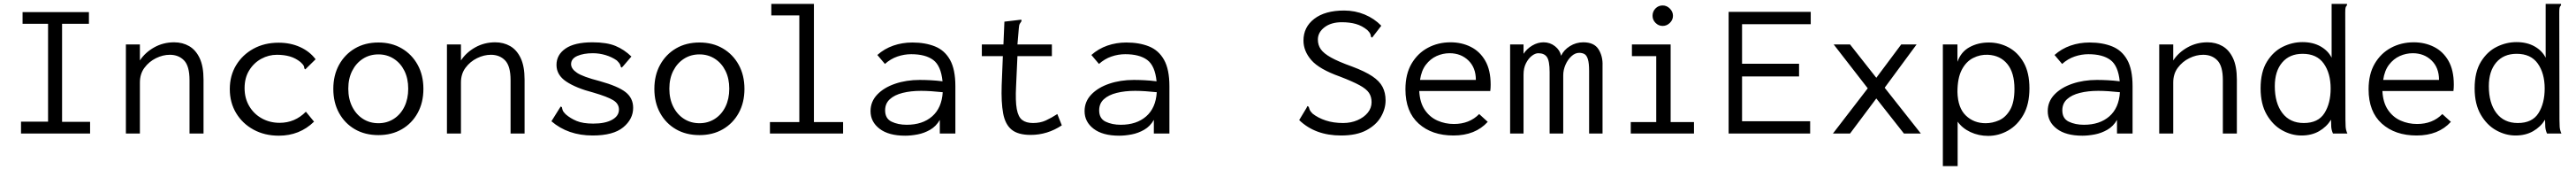

<svg xmlns="http://www.w3.org/2000/svg" viewBox="-20 -685 13240 872"><path d="M88 0V-61H227V-563H96V-623H437V-563H299V-60H443V0Z M627 0V-457H699V-375Q726 -416 772.5 -442Q819 -468 875 -468Q918 -468 952 -448.5Q986 -429 1006 -387Q1026 -345 1026 -276V0H954V-274Q954 -346 926 -375Q898 -404 853 -404Q817 -404 781.5 -386.5Q746 -369 722.5 -337.5Q699 -306 699 -262V0Z M1413 11Q1340 11 1283 -20Q1226 -51 1193.5 -105Q1161 -159 1161 -228Q1161 -297 1193.5 -350.5Q1226 -404 1282.5 -435Q1339 -466 1412 -466Q1473 -466 1522.5 -443.5Q1572 -421 1602 -381L1556 -336L1549 -329L1544 -334Q1544 -342 1540.5 -348.5Q1537 -355 1524 -367Q1499 -387 1469.5 -395.5Q1440 -404 1403 -404Q1361 -404 1323 -383.5Q1285 -363 1261 -324.5Q1237 -286 1237 -233Q1237 -181 1261 -140.5Q1285 -100 1326 -77.5Q1367 -55 1417 -55Q1496 -55 1552 -112L1594 -61Q1520 11 1413 11Z M1925 8Q1856 8 1804 -22Q1752 -52 1722.5 -105.5Q1693 -159 1693 -229Q1693 -299 1722.5 -352.5Q1752 -406 1804 -436.5Q1856 -467 1925 -467Q1993 -467 2045 -436.5Q2097 -406 2126.5 -352.5Q2156 -299 2156 -229Q2156 -159 2126.5 -105.5Q2097 -52 2045 -22Q1993 8 1925 8ZM1925 -53Q1969 -53 2004 -75.5Q2039 -98 2058.5 -138Q2078 -178 2078 -230Q2078 -282 2058.5 -321.5Q2039 -361 2004 -383.5Q1969 -406 1925 -406Q1880 -406 1845 -383.5Q1810 -361 1790 -321.5Q1770 -282 1770 -230Q1770 -178 1790 -138Q1810 -98 1845 -75.5Q1880 -53 1925 -53Z M2277 0V-457H2349V-375Q2376 -416 2422.5 -442Q2469 -468 2525 -468Q2568 -468 2602 -448.5Q2636 -429 2656 -387Q2676 -345 2676 -276V0H2604V-274Q2604 -346 2576 -375Q2548 -404 2503 -404Q2467 -404 2431.5 -386.5Q2396 -369 2372.5 -337.5Q2349 -306 2349 -262V0Z M3026 10Q2899 10 2814 -63L2856 -130L2862 -139L2868 -135Q2869 -127 2872 -119Q2875 -111 2887 -99Q2911 -78 2943.5 -64.5Q2976 -51 3029 -51Q3090 -51 3125.5 -70.5Q3161 -90 3161 -123Q3161 -153 3131.5 -171Q3102 -189 3030 -210Q2941 -233 2890.5 -266.5Q2840 -300 2840 -352Q2840 -404 2886.5 -436Q2933 -468 3025 -468Q3098 -468 3143 -449.5Q3188 -431 3225 -395L3182 -345L3175 -338L3170 -343Q3169 -351 3165 -357.5Q3161 -364 3150 -375Q3124 -393 3092 -402.5Q3060 -412 3027 -412Q2979 -412 2947 -398Q2915 -384 2915 -356Q2915 -332 2945.5 -311.5Q2976 -291 3062 -269Q3156 -243 3195 -212.5Q3234 -182 3234 -132Q3234 -74 3183 -32Q3132 10 3026 10Z M3575 8Q3506 8 3454 -22Q3402 -52 3372.5 -105.5Q3343 -159 3343 -229Q3343 -299 3372.5 -352.5Q3402 -406 3454 -436.5Q3506 -467 3575 -467Q3643 -467 3695 -436.5Q3747 -406 3776.5 -352.5Q3806 -299 3806 -229Q3806 -159 3776.5 -105.5Q3747 -52 3695 -22Q3643 8 3575 8ZM3575 -53Q3619 -53 3654 -75.5Q3689 -98 3708.5 -138Q3728 -178 3728 -230Q3728 -282 3708.5 -321.5Q3689 -361 3654 -383.5Q3619 -406 3575 -406Q3530 -406 3495 -383.5Q3460 -361 3440 -321.5Q3420 -282 3420 -230Q3420 -178 3440 -138Q3460 -98 3495 -75.5Q3530 -53 3575 -53Z M3937 0V-59H4088V-606H3944V-665H4163V-59H4313V0Z M4632 11Q4547 11 4500.5 -24.5Q4454 -60 4454 -115Q4454 -164 4488.5 -200Q4523 -236 4580.5 -255.5Q4638 -275 4707 -275Q4733 -275 4762.5 -273.5Q4792 -272 4824 -268Q4816 -348 4776 -377.5Q4736 -407 4663 -407Q4627 -407 4592 -395Q4557 -383 4528 -357L4489 -403Q4525 -435 4571 -451Q4617 -467 4669 -467Q4735 -467 4785 -447Q4835 -427 4862.5 -378Q4890 -329 4890 -243V0H4810V-70Q4791 -37 4760.5 -19.5Q4730 -2 4696 4.5Q4662 11 4632 11ZM4529 -119Q4529 -77 4562 -61Q4595 -45 4640 -45Q4721 -45 4770.5 -88Q4820 -131 4825 -212Q4797 -215 4768 -217Q4739 -219 4714 -219Q4661 -219 4619 -208.5Q4577 -198 4553 -176Q4529 -154 4529 -119Z M5277 7Q5212 7 5179 -20Q5146 -47 5135.5 -103.5Q5125 -160 5128 -248L5134 -397H5026V-457H5137L5142 -574L5219 -583L5229 -584L5230 -577Q5225 -570 5221 -563Q5217 -556 5216 -539L5209 -457H5386V-397H5209L5202 -243Q5198 -167 5205.5 -126Q5213 -85 5233.5 -69.5Q5254 -54 5289 -54Q5326 -54 5354.5 -67Q5383 -80 5414 -100L5437 -42Q5363 7 5277 7Z M5732 11Q5647 11 5600.5 -24.5Q5554 -60 5554 -115Q5554 -164 5588.5 -200Q5623 -236 5680.5 -255.5Q5738 -275 5807 -275Q5833 -275 5862.5 -273.5Q5892 -272 5924 -268Q5916 -348 5876 -377.5Q5836 -407 5763 -407Q5727 -407 5692 -395Q5657 -383 5628 -357L5589 -403Q5625 -435 5671 -451Q5717 -467 5769 -467Q5835 -467 5885 -447Q5935 -427 5962.5 -378Q5990 -329 5990 -243V0H5910V-70Q5891 -37 5860.5 -19.5Q5830 -2 5796 4.5Q5762 11 5732 11ZM5629 -119Q5629 -77 5662 -61Q5695 -45 5740 -45Q5821 -45 5870.5 -88Q5920 -131 5925 -212Q5897 -215 5868 -217Q5839 -219 5814 -219Q5761 -219 5719 -208.5Q5677 -198 5653 -176Q5629 -154 5629 -119Z M6872 10Q6739 10 6657 -69L6695 -132L6699 -141L6706 -137Q6708 -129 6711 -121.5Q6714 -114 6726 -102Q6754 -80 6793.5 -67Q6833 -54 6883 -54Q6923 -54 6956.5 -68.5Q6990 -83 7009.5 -107Q7029 -131 7029 -161Q7029 -189 7015.5 -209Q7002 -229 6967 -248Q6932 -267 6867 -292Q6760 -330 6719.5 -376.5Q6679 -423 6679 -477Q6679 -546 6734.5 -588.5Q6790 -631 6888 -631Q6944 -631 6993.5 -610.5Q7043 -590 7079 -553L7038 -500L7032 -492L7026 -496Q7025 -505 7022 -512Q7019 -519 7007 -531Q6980 -553 6948.5 -562Q6917 -571 6876 -571Q6821 -571 6787 -545Q6753 -519 6753 -482Q6753 -454 6768 -432.5Q6783 -411 6820.5 -390Q6858 -369 6928 -344Q6995 -319 7032.5 -294Q7070 -269 7085.5 -239Q7101 -209 7101 -170Q7101 -127 7077 -85.5Q7053 -44 7002.5 -17Q6952 10 6872 10Z M7450 10Q7339 10 7271 -51Q7203 -112 7203 -227Q7203 -305 7234.5 -358.5Q7266 -412 7318.5 -440Q7371 -468 7435 -468Q7492 -468 7539 -444.5Q7586 -421 7613.5 -373Q7641 -325 7641 -251Q7641 -242 7640.5 -234Q7640 -226 7639 -218H7274Q7277 -159 7302.5 -121.5Q7328 -84 7367.5 -66.5Q7407 -49 7452 -49Q7532 -49 7582 -100L7626 -60Q7562 10 7450 10ZM7278 -275H7565Q7565 -338 7526.5 -375Q7488 -412 7430 -412Q7395 -412 7363 -397.5Q7331 -383 7308 -353Q7285 -323 7278 -275Z M7741 0V-457H7810V-409Q7827 -435 7855 -451.5Q7883 -468 7913 -468Q7946 -468 7971.5 -448Q7997 -428 8003 -399Q8017 -429 8048.5 -448.5Q8080 -468 8117 -468Q8173 -468 8195.5 -432Q8218 -396 8216 -348V0H8147V-321Q8147 -362 8140.5 -382Q8134 -402 8122.5 -408Q8111 -414 8096 -414Q8075 -414 8056 -396.5Q8037 -379 8025.5 -352.5Q8014 -326 8014 -299V0H7944V-315Q7944 -372 7930.5 -392Q7917 -412 7886 -412Q7870 -412 7852.5 -398.5Q7835 -385 7822.5 -360.5Q7810 -336 7810 -302V0Z M8361 0V-59H8492V-397H8367V-457H8566V-59H8686V0ZM8525 -552Q8504 -552 8488.5 -567.5Q8473 -583 8473 -604Q8473 -626 8488 -641.5Q8503 -657 8525 -657Q8546 -657 8562 -641Q8578 -625 8578 -604Q8578 -583 8562 -567.5Q8546 -552 8525 -552Z M8864 0V-624H9286V-561H8933V-358H9226V-293H8933V-63H9283V0Z M9400 0 9579 -232 9404 -457H9488L9623 -286L9751 -457H9830L9666 -235L9852 0H9765L9623 -180L9488 0Z M9965 167V-457H10040V-368Q10058 -419 10102 -443Q10146 -467 10201 -467Q10256 -467 10303.5 -441.5Q10351 -416 10380.5 -364Q10410 -312 10410 -232Q10410 -151 10379.5 -97Q10349 -43 10300.5 -15.5Q10252 12 10198 12Q10149 12 10107 -7.5Q10065 -27 10041 -61V167ZM10185 -53Q10220 -53 10254 -68Q10288 -83 10310.5 -121.5Q10333 -160 10333 -229Q10333 -312 10296.5 -356.5Q10260 -401 10197 -404Q10157 -406 10120.5 -387.5Q10084 -369 10062 -326.5Q10040 -284 10040 -213Q10042 -132 10083 -92.5Q10124 -53 10185 -53Z M10682 11Q10597 11 10550.5 -24.5Q10504 -60 10504 -115Q10504 -164 10538.5 -200Q10573 -236 10630.5 -255.5Q10688 -275 10757 -275Q10783 -275 10812.5 -273.5Q10842 -272 10874 -268Q10866 -348 10826 -377.5Q10786 -407 10713 -407Q10677 -407 10642 -395Q10607 -383 10578 -357L10539 -403Q10575 -435 10621 -451Q10667 -467 10719 -467Q10785 -467 10835 -447Q10885 -427 10912.5 -378Q10940 -329 10940 -243V0H10860V-70Q10841 -37 10810.5 -19.5Q10780 -2 10746 4.5Q10712 11 10682 11ZM10579 -119Q10579 -77 10612 -61Q10645 -45 10690 -45Q10771 -45 10820.5 -88Q10870 -131 10875 -212Q10847 -215 10818 -217Q10789 -219 10764 -219Q10711 -219 10669 -208.5Q10627 -198 10603 -176Q10579 -154 10579 -119Z M11077 0V-457H11149V-375Q11176 -416 11222.5 -442Q11269 -468 11325 -468Q11368 -468 11402 -448.5Q11436 -429 11456 -387Q11476 -345 11476 -276V0H11404V-274Q11404 -346 11376 -375Q11348 -404 11303 -404Q11267 -404 11231.5 -386.5Q11196 -369 11172.5 -337.5Q11149 -306 11149 -262V0Z M11808 10Q11757 10 11709 -16.5Q11661 -43 11629.5 -97Q11598 -151 11598 -232Q11598 -316 11630.5 -368.5Q11663 -421 11712 -445Q11761 -469 11813 -469Q11867 -469 11906 -447Q11945 -425 11963 -389V-665H12042V-658Q12036 -652 12034.5 -645Q12033 -638 12033 -621L12034 -71Q12034 -53 12035 -35.5Q12036 -18 12044 0H11970Q11962 -18 11961 -35.5Q11960 -53 11960 -71Q11937 -34 11898.5 -12Q11860 10 11808 10ZM11820 -54Q11894 -54 11926 -104.5Q11958 -155 11958 -231Q11958 -309 11922.5 -359Q11887 -409 11814 -409Q11747 -409 11709 -364.5Q11671 -320 11671 -243Q11671 -156 11710 -105Q11749 -54 11820 -54Z M12400 10Q12289 10 12221 -51Q12153 -112 12153 -227Q12153 -305 12184.5 -358.5Q12216 -412 12268.5 -440Q12321 -468 12385 -468Q12442 -468 12489 -444.5Q12536 -421 12563.5 -373Q12591 -325 12591 -251Q12591 -242 12590.5 -234Q12590 -226 12589 -218H12224Q12227 -159 12252.5 -121.5Q12278 -84 12317.5 -66.5Q12357 -49 12402 -49Q12482 -49 12532 -100L12576 -60Q12512 10 12400 10ZM12228 -275H12515Q12515 -338 12476.5 -375Q12438 -412 12380 -412Q12345 -412 12313 -397.5Q12281 -383 12258 -353Q12235 -323 12228 -275Z M12908 10Q12857 10 12809 -16.5Q12761 -43 12729.5 -97Q12698 -151 12698 -232Q12698 -316 12730.5 -368.5Q12763 -421 12812 -445Q12861 -469 12913 -469Q12967 -469 13006 -447Q13045 -425 13063 -389V-665H13142V-658Q13136 -652 13134.5 -645Q13133 -638 13133 -621L13134 -71Q13134 -53 13135 -35.5Q13136 -18 13144 0H13070Q13062 -18 13061 -35.5Q13060 -53 13060 -71Q13037 -34 12998.5 -12Q12960 10 12908 10ZM12920 -54Q12994 -54 13026 -104.5Q13058 -155 13058 -231Q13058 -309 13022.5 -359Q12987 -409 12914 -409Q12847 -409 12809 -364.5Q12771 -320 12771 -243Q12771 -156 12810 -105Q12849 -54 12920 -54Z"/></svg>

Font: Inconsolata SemiExpanded
Style: Regular
Weight: 400
Width: 6
Monospace: yes
Designer: Raph Levien, Cyreal, Brenton Simpson
Foundry: Raph Levien, Cyreal, Google
Version: Version 3.000; ttfautohint (v1.8.2.53-6de2)